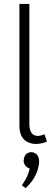

<svg xmlns="http://www.w3.org/2000/svg" viewBox="-20 -728 269 980"><path d="M163.1 6.8Q189.5 6.8 219.7 -4.9L207 -43Q186.5 -34.2 171.9 -34.2Q130.9 -36.1 129.9 -92.8V-708H79.1V-86.9Q79.1 -13.7 135.7 2.9Q148.4 6.8 163.1 6.8ZM179.7 97.7Q179.7 59.6 151.4 50.8Q145.5 48.8 140.6 48.8Q113.3 48.8 103.5 75.2Q101.6 84 100.6 91.8Q102.5 122.1 130.9 131.8Q126 168.9 91.8 217.8L110.4 232.4Q164.1 183.6 176.8 121.1Q179.7 108.4 179.7 97.7Z"/></svg>

Font: Yaldevi Colombo Light
Style: Regular
Weight: 300
Designer: Sol Matas, Denzil Rajitha, Kosala Senevirathne and Pathum Egodawatta
Foundry: Mooniak
Version: Version 1.020 ; ttfautohint (v1.6)